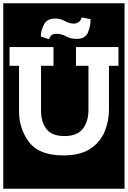

<svg xmlns="http://www.w3.org/2000/svg" viewBox="-30 -937 779 1170"><path d="M-10 213V-917H729V213ZM522 -820 468 -831Q461 -809 447.5 -801Q434 -793 420 -793Q394 -793 366 -808.5Q338 -824 305 -824Q254 -824 235.5 -783Q217 -742 219 -714L269 -698Q278 -731 311 -731Q346 -731 373 -715.5Q400 -700 437 -700Q489 -700 505.5 -738Q522 -776 522 -820ZM634 -536H692V-650H433V-536H509V-269Q509 -196 474.5 -152Q440 -108 363 -108Q285 -108 252.5 -151.5Q220 -195 220 -262V-536H296V-650H28V-536H86V-258Q86 -153 147 -71.5Q208 10 356 10Q460 10 521 -31Q582 -72 608 -136Q634 -200 634 -269Z"/></svg>

Font: Zilla Slab Highlight
Style: Bold
Weight: 700
Designer: Typotheque Type Foundry
Foundry: Typotheque type foundry
Version: Version 1.1; 2017; ttfautohint (v1.6)